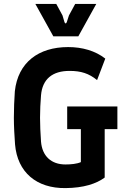

<svg xmlns="http://www.w3.org/2000/svg" viewBox="-20 -953 645 983"><path d="M316 10C408 9 473 -12 516 -44V-292H581V-408H324V-292H394V-123C374 -114 344 -111 315 -111C242 -111 196 -154 190 -228C187 -275 185 -310 185 -350C185 -391 187 -426 190 -465C197 -548 248 -590 336 -590C395 -590 435 -577 477 -543L519 -653C468 -693 401 -712 329 -712C177 -712 72 -633 56 -486C53 -447 51 -392 51 -350C51 -308 54 -253 57 -214C69 -71 167 12 316 10ZM253 -767H381L473 -933H365L333 -874L322 -840C319 -831 313 -831 310 -840L300 -874L268 -933H161Z"/></svg>

Font: Finlandica SemiBold
Style: Regular
Weight: 600
Designer: Niklas Ekholm, Juho Hiilivirta, Jaakko Suomalainen
Foundry: Helsinki Type Studio
Version: Version 2.000;Glyphs 3.2 (3202)